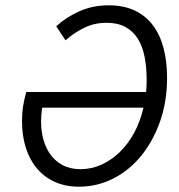

<svg xmlns="http://www.w3.org/2000/svg" viewBox="-20 -692 676 724"><path d="M139 -286Q131 -232 138.5 -189Q146 -146 165.5 -116Q185 -86 215 -70Q245 -54 283 -54Q325 -54 362.5 -71Q400 -88 431.5 -118.5Q463 -149 486 -191.5Q509 -234 521 -286ZM192 -593Q229 -627 279.5 -649.5Q330 -672 390 -672Q446 -672 487.5 -652.5Q529 -633 556 -597.5Q583 -562 596.5 -511.5Q610 -461 610 -399Q610 -309 583.5 -234Q557 -159 512 -104Q467 -49 406.5 -18.5Q346 12 278 12Q227 12 187 -6Q147 -24 119.5 -56.5Q92 -89 77.5 -134.5Q63 -180 63 -234Q63 -266 67 -291Q71 -316 79 -345H531Q532 -356 532.5 -367.5Q533 -379 533 -390Q533 -439 525 -479Q517 -519 499 -547Q481 -575 452.5 -590.5Q424 -606 382 -606Q335 -606 297 -587Q259 -568 227 -540Z"/></svg>

Font: mr_Source Sans Pro
Style: Italic
Weight: 400
Italic angle: -11°
Designer: Paul D. Hunt
Foundry: Adobe Systems Incorporated
Version: Version 1.036;July 10, 2024;FontCreator 11.5.0.2430 64-bit